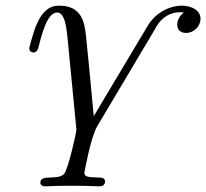

<svg xmlns="http://www.w3.org/2000/svg" viewBox="-20 -462 726 676"><path d="M83 -291C83 -281 93 -277 98 -277C104 -277 111 -281 115 -294C124 -326 143 -418 181 -418C211 -418 215 -354 219 -316L248 -16C248 -11 249 -7 249 -4C249 3 220 136 205 151C182 174 122 150 122 181C122 188 127 194 140 194C149 194 177 192 232 192C290 192 320 194 330 194C346 194 350 184 350 177C350 164 337 163 328 163H326C288 162 277 160 277 146C277 146 299 22 322 -17L529 -365C530 -367 554 -419 615 -419C619 -419 623 -419 627 -418C614 -407 604 -393 604 -375C604 -357 616 -346 635 -346C664 -346 686 -371 686 -396C686 -423 659 -442 619 -442C584 -442 531 -423 500 -371L310 -53C309 -62 293 -239 283 -333C278 -385 267 -442 189 -442C169 -442 127 -440 98 -346C91 -324 83 -296 83 -291Z"/></svg>

Font: CMU Serif
Style: Italic
Weight: 500
Italic angle: -14.04°
Version: Version 0.7.0